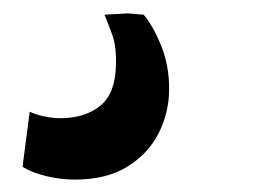

<svg xmlns="http://www.w3.org/2000/svg" viewBox="-20 -40 410 294"><path d="M94.5 235Q73.5 235 51.2 229.8Q29 224.5 14.5 215.5L25.5 131Q33.5 135 46.5 138Q59.5 141 74 141Q110.5 140.5 133.5 122Q156.5 103.5 157.5 60.5Q158.5 31.5 151.8 13Q145 -5.5 140 -17.5L175.5 -19.5L200 -17.5Q214.5 -0.5 226.8 30Q239 60.5 239 96Q239 132 223 163.8Q207 195.5 175 215.2Q143 235 94.5 235Z"/></svg>

Font: Merriweather 60pt Black
Style: Italic
Weight: 900
Italic angle: -7.8°
Version: Version 2.101